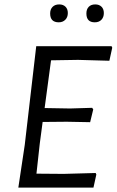

<svg xmlns="http://www.w3.org/2000/svg" viewBox="-20 -849 528 869"><path d="M248 -829Q266 -829 276.5 -818.5Q287 -808 287 -790Q287 -771 275.5 -759.5Q264 -748 246 -748Q207 -748 207 -788Q207 -807 218 -818Q229 -829 248 -829ZM411 -829Q429 -829 439.5 -818.5Q450 -808 450 -790Q450 -771 439 -759.5Q428 -748 409 -748Q371 -748 371 -788Q371 -807 381.5 -818Q392 -829 411 -829ZM413 -66 416 -59 403 0H63L92 -193L144 -640H485L488 -633L475 -574L333 -578L211 -576L182 -360L297 -358L397 -361L402 -354L388 -296L282 -298L173 -297L160 -199L145 -63L268 -62Z"/></svg>

Font: Alegreya Sans
Style: Italic
Weight: 400
Italic angle: -7°
Designer: Juan Pablo del Peral
Foundry: Huerta Tipografica
Version: Version 2.007